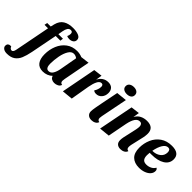

<svg xmlns="http://www.w3.org/2000/svg" viewBox="-95 -1625 2713 2713"><g transform="rotate(45 1262.0 -268.5)"><path d="M-97 83Q-91 83 -79 85Q-75 103 -62 112Q-49 121 -36 121Q-8 121 3 65L106 -465H36L45 -510H115L129 -567Q150 -649 208 -684.5Q266 -720 355 -720Q421 -720 467 -701Q513 -682 513 -638Q513 -605 487.5 -587Q462 -569 425 -569Q394 -569 375 -580Q389 -606 389 -636Q389 -676 353 -676Q322 -676 305 -650Q288 -624 280 -578L268 -510H359L353 -465H259L182 -70Q164 20 140 77Q116 134 70 167Q24 200 -53 200Q-98 200 -123 181Q-148 162 -148 135Q-148 111 -134 97Q-120 83 -97 83Z M774 -85Q774 -66 783.5 -54Q793 -42 812 -41Q804 -11 775 4.5Q746 20 712 20Q681 20 658 5.5Q635 -9 628 -37Q601 -10 563.5 5Q526 20 483 20Q405 20 367.5 -30.5Q330 -81 330 -172Q330 -266 364 -348Q398 -430 465 -480Q532 -530 625 -530Q679 -530 726 -510L855 -526L779 -127Q774 -97 774 -85ZM620 -470Q574 -470 542.5 -418Q511 -366 496 -287.5Q481 -209 481 -132Q481 -92 494 -67Q507 -42 537 -42Q580 -42 604.5 -84Q629 -126 639 -185L686 -446Q671 -458 653.5 -464Q636 -470 620 -470Z M1248 -530Q1301 -530 1329 -501Q1357 -472 1357 -422Q1357 -365 1324 -327Q1291 -289 1240 -289Q1203 -289 1188 -308Q1203 -327 1213 -357Q1223 -387 1223 -412Q1223 -431 1215 -442Q1207 -453 1190 -453Q1154 -453 1130.5 -406Q1107 -359 1094 -286L1045 0L884 16L985 -510L1114 -526L1100 -432Q1121 -478 1159.5 -504Q1198 -530 1248 -530Z M1642 -666Q1642 -631 1616 -612.5Q1590 -594 1549 -594Q1509 -594 1484 -612Q1459 -630 1459 -664Q1459 -699 1485.5 -718Q1512 -737 1553 -737Q1593 -737 1617.5 -718.5Q1642 -700 1642 -666ZM1517 -85Q1517 -66 1526.5 -54Q1536 -42 1556 -41Q1547 -11 1518.5 4.5Q1490 20 1454 20Q1413 20 1388 -2.5Q1363 -25 1363 -65Q1363 -91 1373 -148Q1383 -205 1391 -244L1444 -510L1601 -526L1522 -127Q1517 -100 1517 -85Z M2023 -530Q2156 -530 2156 -408Q2156 -373 2147.5 -330.5Q2139 -288 2122 -219Q2109 -166 2103 -137Q2097 -108 2097 -88Q2097 -67 2106 -55Q2115 -43 2136 -41Q2127 -11 2098.5 4.5Q2070 20 2034 20Q1992 20 1967.5 -2.5Q1943 -25 1943 -69Q1943 -96 1950 -131Q1957 -166 1974 -238Q2003 -356 2003 -395Q2003 -422 1991 -437.5Q1979 -453 1954 -453Q1875 -453 1841 -291L1785 0L1628 16L1731 -510L1860 -526L1846 -432Q1872 -482 1918 -506Q1964 -530 2023 -530Z M2672 -412Q2672 -329 2598.5 -283Q2525 -237 2400 -237H2365Q2362 -210 2362 -186Q2362 -136 2382 -110.5Q2402 -85 2449 -85Q2491 -85 2527.5 -103.5Q2564 -122 2582 -156Q2607 -145 2607 -112Q2607 -75 2581 -45Q2555 -15 2509 2.5Q2463 20 2407 20Q2314 20 2262 -30.5Q2210 -81 2210 -184Q2210 -273 2244.5 -352.5Q2279 -432 2349 -481Q2419 -530 2520 -530Q2672 -530 2672 -412ZM2372 -283Q2444 -283 2493 -320Q2542 -357 2542 -420Q2542 -476 2498 -476Q2454 -476 2421 -423Q2388 -370 2372 -283Z"/></g></svg>

Font: Sansita
Style: Bold Italic
Weight: 700
Italic angle: -11°
Designer: Pablo Cosgaya
Foundry: Omnibus-Type
Version: Version 1.006